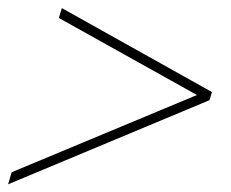

<svg xmlns="http://www.w3.org/2000/svg" viewBox="-48 -468 584 486"><path d="M462.5 -232.5 459.5 -222.5 101 -422.5 108.5 -447.5 488.5 -235 482.5 -214.5 -27.5 -1.5 -18.5 -32Z"/></svg>

Font: Newsreader 16pt 16pt ExtraLight
Style: Italic
Weight: 250
Italic angle: -17°
Version: Version 1.003